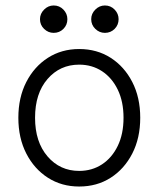

<svg xmlns="http://www.w3.org/2000/svg" viewBox="-20 -670 579 701"><path d="M269 11Q205 11 155 -21Q105 -53 76 -109.5Q47 -166 47 -240Q47 -314 76 -370.5Q105 -427 155 -459Q205 -491 269 -491Q334 -491 384 -459Q434 -427 463 -370.5Q492 -314 492 -240Q492 -166 463 -109.5Q434 -53 384 -21Q334 11 269 11ZM269 -46Q316 -46 352.5 -70Q389 -94 410 -137.5Q431 -181 431 -240Q431 -299 410 -342.5Q389 -386 352.5 -410Q316 -434 269 -434Q199 -434 153.5 -381.5Q108 -329 108 -240Q108 -152 153.5 -99Q199 -46 269 -46ZM176 -550Q156 -550 141 -564.5Q126 -579 126 -600Q126 -620 141 -635Q156 -650 176 -650Q197 -650 211.5 -635Q226 -620 226 -600Q226 -579 211.5 -564.5Q197 -550 176 -550ZM363 -550Q343 -550 328 -564.5Q313 -579 313 -600Q313 -620 328 -635Q343 -650 363 -650Q384 -650 398.5 -635Q413 -620 413 -600Q413 -579 398.5 -564.5Q384 -550 363 -550Z"/></svg>

Font: Zen Kaku Gothic Antique
Style: Regular
Weight: 400
Designer: Yoshimichi Ohira
Foundry: Positype
Version: Version 1.001